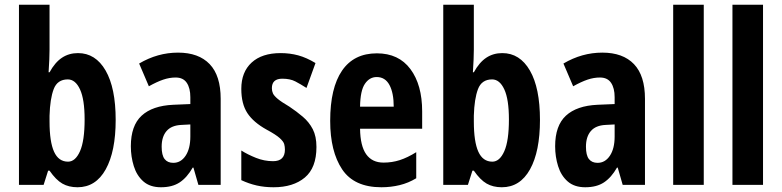

<svg xmlns="http://www.w3.org/2000/svg" viewBox="-20 -780 3300 810"><path d="M189 -571Q189 -555 188 -529Q187 -503 185 -475H189Q212 -517 241.5 -536.5Q271 -556 309 -556Q383 -556 425.5 -482.5Q468 -409 468 -274Q468 -141 426 -65.5Q384 10 307 10Q270 10 243 -5.5Q216 -21 189 -60H183L164 0H60V-760H189ZM266 -445Q222 -445 206.5 -404Q191 -363 189 -292V-267Q189 -182 208 -140Q227 -98 267 -98Q298 -98 317.5 -142Q337 -186 337 -276Q337 -361 317.5 -403Q298 -445 266 -445Z M731 -558Q818 -558 864.5 -509.5Q911 -461 911 -363V0H817L796 -73H793Q769 -31 738 -10.5Q707 10 659 10Q613 10 585 -14.5Q557 -39 544.5 -79Q532 -119 532 -163Q532 -250 577.5 -292Q623 -334 711 -338L783 -341V-370Q783 -408 768 -430.5Q753 -453 721 -453Q695 -453 668.5 -444Q642 -435 608 -416L567 -512Q645 -558 731 -558ZM745 -253Q703 -251 682.5 -227Q662 -203 662 -161Q662 -125 674.5 -109Q687 -93 711 -93Q743 -93 763 -123Q783 -153 783 -204V-255Z M1315 -160Q1315 -72 1266 -31Q1217 10 1134 10Q1096 10 1063 2.5Q1030 -5 998 -20V-145Q1025 -128 1060 -114Q1095 -100 1132 -100Q1182 -100 1182 -149Q1182 -161 1179 -172Q1176 -183 1160 -197.5Q1144 -212 1105 -233Q1049 -264 1023.5 -303Q998 -342 998 -405Q998 -476 1041.5 -516Q1085 -556 1164 -556Q1203 -556 1238 -546.5Q1273 -537 1311 -514L1273 -409Q1248 -425 1226 -436.5Q1204 -448 1171 -448Q1127 -448 1127 -408Q1127 -396 1131.5 -386Q1136 -376 1151.5 -363Q1167 -350 1201 -330Q1231 -310 1257.5 -287.5Q1284 -265 1299.5 -235Q1315 -205 1315 -160Z M1570 -555Q1662 -555 1711.5 -488.5Q1761 -422 1761 -310V-237H1499Q1500 -164 1525 -129Q1550 -94 1598 -94Q1634 -94 1666.5 -104.5Q1699 -115 1736 -138V-28Q1703 -8 1666 1Q1629 10 1589 10Q1474 10 1423.5 -65.5Q1373 -141 1373 -270Q1373 -409 1423 -482Q1473 -555 1570 -555ZM1569 -455Q1539 -455 1519.5 -426.5Q1500 -398 1499 -330H1641Q1641 -388 1623 -421.5Q1605 -455 1569 -455Z M1979 -571Q1979 -555 1978 -529Q1977 -503 1975 -475H1979Q2002 -517 2031.5 -536.5Q2061 -556 2099 -556Q2173 -556 2215.5 -482.5Q2258 -409 2258 -274Q2258 -141 2216 -65.5Q2174 10 2097 10Q2060 10 2033 -5.5Q2006 -21 1979 -60H1973L1954 0H1850V-760H1979ZM2056 -445Q2012 -445 1996.5 -404Q1981 -363 1979 -292V-267Q1979 -182 1998 -140Q2017 -98 2057 -98Q2088 -98 2107.5 -142Q2127 -186 2127 -276Q2127 -361 2107.5 -403Q2088 -445 2056 -445Z M2521 -558Q2608 -558 2654.5 -509.5Q2701 -461 2701 -363V0H2607L2586 -73H2583Q2559 -31 2528 -10.5Q2497 10 2449 10Q2403 10 2375 -14.5Q2347 -39 2334.5 -79Q2322 -119 2322 -163Q2322 -250 2367.5 -292Q2413 -334 2501 -338L2573 -341V-370Q2573 -408 2558 -430.5Q2543 -453 2511 -453Q2485 -453 2458.5 -444Q2432 -435 2398 -416L2357 -512Q2435 -558 2521 -558ZM2535 -253Q2493 -251 2472.5 -227Q2452 -203 2452 -161Q2452 -125 2464.5 -109Q2477 -93 2501 -93Q2533 -93 2553 -123Q2573 -153 2573 -204V-255Z M2949 0H2820V-760H2949Z M3199 0H3070V-760H3199Z"/></svg>

Font: Noto Sans Sinhala ExtraCondensed
Style: Bold
Weight: 700
Width: 2
Designer: Jelle Bosma - Monotype Design Team
Foundry: Monotype Imaging Inc.
Version: Version 2.006; ttfautohint (v1.8.4.7-5d5b)